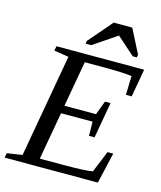

<svg xmlns="http://www.w3.org/2000/svg" viewBox="-137 -948 873 1039"><g transform="rotate(15 299.5 -429.0)"><path d="M180.7 -616.2 98.6 -628.9 103.5 -654.8H594.7L566.9 -498H534.7L537.6 -604Q484.4 -610.8 380.9 -610.8H273.9L228.5 -355H405.3L434.6 -433.1H465.8L430.2 -231.9H398.9L397.9 -311H221.2L173.8 -43.9H302.7Q427.7 -43.9 469.2 -51.8L518.6 -172.9H550.8L510.7 0H-11.7L-6.8 -25.9L78.6 -39.1ZM252.4 -709 254.9 -725.1 369.6 -858.4H473.6L541.5 -725.1L539.1 -709H516.1L415.5 -798.3L283.7 -709Z"/></g></svg>

Font: Liberation Serif
Style: Italic
Weight: 400
Italic angle: -16.333°
Designer: Steve Matteson
Foundry: Ascender Corporation
Version: Version 2.1.5